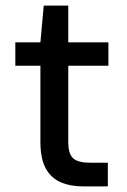

<svg xmlns="http://www.w3.org/2000/svg" viewBox="-20 -669 454 689"><path d="M280 0Q233 0 198 -15Q163 -30 144 -65Q125 -100 125 -160V-433H35V-517H125L137 -649H225V-517H369V-433H225V-159Q225 -116 243 -100.5Q261 -85 305 -85H367V0Z"/></svg>

Font: DM Sans 11pt Medium
Style: Regular
Weight: 500
Version: Version 4.004;gftools[0.9.30]